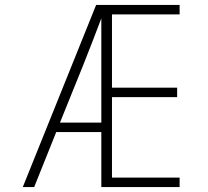

<svg xmlns="http://www.w3.org/2000/svg" viewBox="-20 -755 840 775"><path d="M72 0 368 -735H705V-697H432V-401H695V-363H432V-38H705V0H389V-222H207L118 0ZM222 -260H389V-681Q371 -633 352.5 -585.5Q334 -538 315 -490Z"/></svg>

Font: Iosevka Aile Extralight
Style: Regular
Weight: 200
Designer: Belleve Invis
Foundry: Belleve Invis
Version: Version 31.1.0; ttfautohint (v1.8.4)